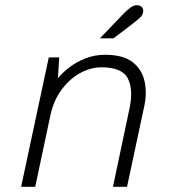

<svg xmlns="http://www.w3.org/2000/svg" viewBox="-20 -716 672 736"><path d="M61 0 167 -496H207L202 -416Q219 -437 245.5 -457.5Q272 -478 307 -492Q342 -506 383 -506Q452 -506 488 -478Q524 -450 534 -405Q544 -360 533 -309L467 0H413L476 -298Q492 -371 470.5 -414.5Q449 -458 369 -458Q327 -458 286.5 -435.5Q246 -413 215.5 -371.5Q185 -330 173 -273L115 0ZM363 -569 455 -665Q469 -679 481 -687.5Q493 -696 505 -696Q516 -696 522.5 -690Q529 -684 529 -675Q529 -660 518 -649.5Q507 -639 482 -620L415 -569Z"/></svg>

Font: Atkinson Hyperlegible Mono ExtraLight
Style: Italic
Weight: 200
Italic angle: -12°
Monospace: yes
Designer: Elliott Scott, Megan Eiswerth, Linus Boman, Theodore Petrosky, Letters from Sweden
Foundry: Applied Design Works, Letters from Sweden
Version: Version 2.001